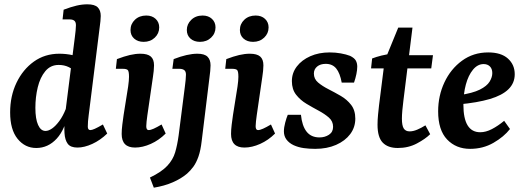

<svg xmlns="http://www.w3.org/2000/svg" viewBox="-20 -677 2423 890"><path d="M339 7Q307 7 294 -10.5Q281 -28 279 -60Q278 -73 278.5 -93.5Q279 -114 280 -133L327 -505Q329 -518 330.5 -535Q332 -552 332 -560Q332 -575 324.5 -581Q317 -587 303 -587H270L275 -632Q309 -645 335 -651Q361 -657 385 -657Q419 -657 433 -643Q447 -629 447 -603Q447 -593 445.5 -578.5Q444 -564 442 -550L391 -142Q389 -130 388 -115Q387 -100 387 -90Q387 -74 399 -74Q406 -74 419.5 -80Q433 -86 457 -100L477 -58Q445 -27 408 -10Q371 7 339 7ZM148 9Q96 9 61.5 -33.5Q27 -76 27 -156Q27 -232 56.5 -293.5Q86 -355 137 -391.5Q188 -428 255 -428Q286 -428 316 -421.5Q346 -415 369 -406L338 -337Q319 -356 298.5 -366Q278 -376 252 -376Q214 -376 190 -347Q166 -318 155 -272.5Q144 -227 144 -177Q144 -126 156.5 -98Q169 -70 191 -70Q205 -70 221.5 -81.5Q238 -93 255 -116Q272 -139 285 -172L299 -165Q283 -78 243 -34.5Q203 9 148 9Z M606 7Q544 7 544 -56Q544 -75 547 -99.5Q550 -124 553 -144L574 -276Q576 -292 577 -301.5Q578 -311 578 -321Q578 -348 571.5 -353Q565 -358 550 -358H517L522 -403Q556 -416 582 -422Q608 -428 631 -428Q664 -428 679 -415Q694 -402 694 -374Q694 -363 692.5 -348Q691 -333 689 -321L663 -142Q661 -128 659.5 -114Q658 -100 658 -92Q658 -74 669 -74Q678 -74 692.5 -80.5Q707 -87 729 -100L748 -58Q717 -27 679 -10Q641 7 606 7ZM646 -483Q619 -483 602 -498Q585 -513 585 -538Q585 -566 605.5 -585.5Q626 -605 658 -605Q685 -605 701.5 -589.5Q718 -574 718 -550Q718 -522 697.5 -502.5Q677 -483 646 -483Z M693 193 675 146Q729 120 755.5 91.5Q782 63 792 29Q802 -5 808 -49L837 -276Q839 -289 840.5 -306Q842 -323 842 -331Q842 -346 834 -352Q826 -358 812 -358H779L785 -403Q849 -428 895 -428Q928 -428 942 -414Q956 -400 956 -374Q956 -363 954.5 -347.5Q953 -332 951 -318L915 -24Q910 20 900 48.5Q890 77 876.5 95.5Q863 114 847 128Q820 151 781 168Q742 185 693 193ZM907 -483Q880 -483 863 -498Q846 -513 846 -538Q846 -565 866.5 -585Q887 -605 919 -605Q946 -605 962.5 -589.5Q979 -574 979 -550Q979 -522 958.5 -502.5Q938 -483 907 -483Z M1113 7Q1051 7 1051 -56Q1051 -75 1054 -99.5Q1057 -124 1060 -144L1081 -276Q1083 -292 1084 -301.5Q1085 -311 1085 -321Q1085 -348 1078.5 -353Q1072 -358 1057 -358H1024L1029 -403Q1063 -416 1089 -422Q1115 -428 1138 -428Q1171 -428 1186 -415Q1201 -402 1201 -374Q1201 -363 1199.5 -348Q1198 -333 1196 -321L1170 -142Q1168 -128 1166.5 -114Q1165 -100 1165 -92Q1165 -74 1176 -74Q1185 -74 1199.5 -80.5Q1214 -87 1236 -100L1255 -58Q1224 -27 1186 -10Q1148 7 1113 7ZM1153 -483Q1126 -483 1109 -498Q1092 -513 1092 -538Q1092 -566 1112.5 -585.5Q1133 -605 1165 -605Q1192 -605 1208.5 -589.5Q1225 -574 1225 -550Q1225 -522 1204.5 -502.5Q1184 -483 1153 -483Z M1441 13Q1413 13 1388 9.5Q1363 6 1341 -4Q1320 -14 1308 -30Q1296 -46 1296 -68Q1296 -86 1302 -108.5Q1308 -131 1314 -145H1375Q1380 -94 1401 -67Q1422 -40 1461 -40Q1486 -40 1505 -52.5Q1524 -65 1524 -89Q1524 -115 1504.5 -132Q1485 -149 1457 -164Q1429 -179 1400.5 -196Q1372 -213 1352.5 -238Q1333 -263 1333 -301Q1333 -339 1356 -369Q1379 -399 1418.5 -416.5Q1458 -434 1508 -434Q1535 -434 1560 -429.5Q1585 -425 1603 -418Q1623 -408 1629.5 -396Q1636 -384 1636 -368Q1636 -353 1632 -333.5Q1628 -314 1621 -294H1564Q1556 -338 1538.5 -359.5Q1521 -381 1490 -381Q1465 -381 1450 -368.5Q1435 -356 1435 -336Q1435 -311 1454.5 -294.5Q1474 -278 1502.5 -263.5Q1531 -249 1559.5 -232.5Q1588 -216 1607.5 -191Q1627 -166 1627 -127Q1627 -87 1603.5 -55.5Q1580 -24 1538 -5.5Q1496 13 1441 13Z M1824 9Q1778 9 1754 -16Q1730 -41 1730 -99Q1730 -121 1732.5 -146.5Q1735 -172 1737 -189L1763 -395L1826 -549H1892L1850 -211Q1847 -188 1845 -165.5Q1843 -143 1843 -127Q1843 -95 1851.5 -81.5Q1860 -68 1879 -68Q1895 -68 1914 -76Q1933 -84 1952 -96L1974 -55Q1952 -33 1912.5 -12Q1873 9 1824 9ZM1700 -360 1705 -406Q1723 -413 1748.5 -419.5Q1774 -426 1801 -428L1839 -421H1987L1979 -360Z M2243 -434Q2303 -434 2334.5 -405.5Q2366 -377 2366 -333Q2366 -292 2337 -263.5Q2308 -235 2250.5 -218Q2193 -201 2106 -193L2109 -236Q2171 -245 2204 -261.5Q2237 -278 2249.5 -298.5Q2262 -319 2262 -338Q2262 -358 2251 -369Q2240 -380 2222 -380Q2194 -380 2172.5 -354Q2151 -328 2139.5 -285.5Q2128 -243 2128 -192Q2128 -128 2147.5 -96Q2167 -64 2206 -64Q2232 -64 2260 -78.5Q2288 -93 2317 -117L2344 -79Q2316 -43 2267.5 -15Q2219 13 2159 13Q2094 13 2052.5 -30.5Q2011 -74 2011 -161Q2011 -233 2040 -295Q2069 -357 2121.5 -395.5Q2174 -434 2243 -434Z"/></svg>

Font: Rasa SemiBold
Style: Italic
Weight: 600
Italic angle: -7.10001°
Designer: Anna Giedrys (Yrsa+Rasa design), David Brezina (Yrsa art-direction, Rasa art-direction, design)
Foundry: Rosetta Type Foundry
Version: Version 2.004